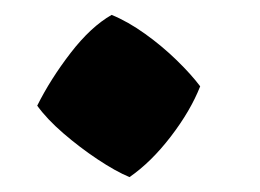

<svg xmlns="http://www.w3.org/2000/svg" viewBox="-20 -417 349 258"><path d="M154 -179Q135 -187 111 -203Q87 -219 65 -238Q43 -257 30 -275Q48 -311 75 -346Q102 -381 130 -397Q152 -388 175 -371.5Q198 -355 217.5 -336Q237 -317 249 -301Q236 -268 209.5 -233.5Q183 -199 154 -179Z"/></svg>

Font: Eczar ExtraBold
Style: Regular
Weight: 800
Designer: Vaibhav Singh
Foundry: Rosetta Type Foundry
Version: Version 2.000